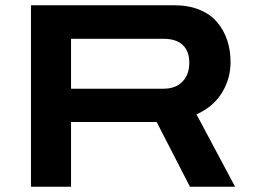

<svg xmlns="http://www.w3.org/2000/svg" viewBox="-20 -707 960 727"><path d="M97.2 0V-687H641.1Q693.8 -687 735.1 -670.2Q776.4 -653.3 801.8 -623.5Q827.1 -593.8 840.1 -555.4Q853 -517.1 853 -472.2Q853 -408.7 820.3 -355.7Q787.6 -302.7 724.1 -273.9L870.1 0H699.2L573.2 -245.1H249V0ZM249 -371.1H599.1Q645 -371.1 670.9 -397.9Q696.8 -424.8 696.8 -469.2Q696.8 -513.2 671.9 -536.6Q647 -560.1 599.1 -560.1H249Z"/></svg>

Font: Archivo Expanded SemiBold
Style: Regular
Weight: 600
Width: 7
Designer: Hector Gatti
Foundry: Omnibus-Type
Version: Version 2.001